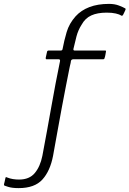

<svg xmlns="http://www.w3.org/2000/svg" viewBox="-183 -732 666 988"><path d="M-87 236Q-121 236 -141 229.5Q-161 223 -160 223Q-164 221 -162 214Q-161 210 -159.5 204.5Q-158 199 -157 193Q-156 187 -155 184Q-154 180 -152.5 179.5Q-151 179 -147 181Q-132 187 -116.5 189.5Q-101 192 -85 192Q-32 192 -4 158.5Q24 125 35 70Q48 1 59.5 -62Q71 -125 81.5 -184.5Q92 -244 103 -302Q114 -360 126 -418Q127 -427 119 -427Q103 -427 87.5 -427Q72 -427 56 -427Q54 -427 53 -429Q52 -431 52 -433Q54 -441 55.5 -449.5Q57 -458 59 -465Q59 -468 61.5 -470Q64 -472 67 -472Q86 -472 100.5 -472Q115 -472 130 -472Q138 -472 139 -480Q147 -523 160 -567Q173 -611 206 -648Q234 -679 277 -695.5Q320 -712 378 -712Q407 -712 429 -703.5Q451 -695 459 -690Q464 -688 463.5 -685.5Q463 -683 462 -680Q460 -674 456.5 -668Q453 -662 450 -655Q448 -652 446 -651Q444 -650 441 -652Q432 -658 413 -662.5Q394 -667 366 -667Q318 -667 286.5 -652.5Q255 -638 237 -605Q219 -577 210.5 -544.5Q202 -512 195 -481Q193 -472 201 -472Q237 -472 277 -472Q317 -472 359 -472Q361 -472 362 -470.5Q363 -469 362 -465Q361 -460 359.5 -450.5Q358 -441 355 -433Q355 -431 353 -429Q351 -427 348 -427Q320 -427 295 -427Q270 -427 245 -427Q220 -427 192 -427Q190 -427 186.5 -425Q183 -423 182 -418Q182 -414 180.5 -408Q179 -402 177.5 -395.5Q176 -389 175 -384Q166 -340 156 -288Q146 -236 135 -178Q124 -120 113 -57.5Q102 5 90 70Q75 148 35 192Q-5 236 -87 236Z"/></svg>

Font: Glory Light
Style: Italic
Weight: 300
Italic angle: -12°
Version: Version 1.011